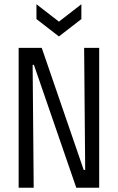

<svg xmlns="http://www.w3.org/2000/svg" viewBox="-20 -886 556 906"><path d="M68 0V-660H177L375 -84H382L377 -660H448V0H340L140 -580H134L139 0ZM152 -866 258 -784 364 -866V-796L258 -714L152 -796Z"/></svg>

Font: Bricolage Grotesque 24pt Condensed Light
Style: Regular
Weight: 300
Width: 3
Designer: Mathieu Triay
Foundry: Atelier Triay
Version: Version 1.001;gftools[0.9.33.dev8+g029e19f]